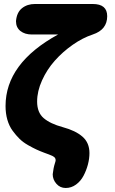

<svg xmlns="http://www.w3.org/2000/svg" viewBox="-20 -770 578 962"><path d="M309.1 171.9Q281.2 171.9 262.7 150.9Q244.1 129.9 244.1 103Q247.6 71.3 254.9 48.8Q258.8 37.1 258.8 33.2Q258.8 23.4 252 17.3Q245.1 11.2 225.1 3.9L201.2 -4.9Q179.2 -13.2 162.4 -21Q145.5 -28.8 120.8 -42.7Q96.2 -56.6 78.1 -74.2Q60.1 -91.8 43 -115.2Q25.9 -138.7 16.8 -170.2Q7.8 -201.7 7.8 -238.8Q7.8 -453.1 271 -597.2H139.2Q104.5 -597.2 82.3 -614.7Q60.1 -632.3 60.1 -664.1Q64 -708 90.3 -729Q116.7 -750 154.8 -750H444.8Q517.1 -750 517.1 -689Q517.1 -621.1 444.8 -597.2Q394.5 -580.6 344.5 -545.7Q294.4 -510.7 254.9 -466.3Q215.3 -421.9 190.7 -367.4Q166 -313 166 -261.2Q166 -206.1 199 -178Q231.9 -149.9 294.9 -132.8Q358.4 -115.7 393.3 -85.2Q428.2 -54.7 428.2 -2.9Q428.2 24.9 420.4 54.4Q412.6 84 398.4 110.8Q384.3 137.7 360.8 154.8Q337.4 171.9 309.1 171.9Z"/></svg>

Font: BPreplay
Style: Bold Italic
Weight: 700
Italic angle: -6°
Designer: Magenta/George Triantafyllakos
Foundry: Magenta/George Triantafyllakos
Version: Version 1.00